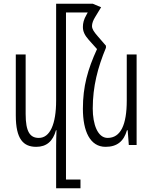

<svg xmlns="http://www.w3.org/2000/svg" viewBox="-20 -780 822 1033"><path d="M335 186V-713H452L445 -700C431 -676 426 -656 426 -635C426 -611 435 -591 458 -565L502 -516C452 -407 426 -315 426 -195C426 -73 465 10 548 10C610 10 646 -20 663 -79H667L673 0H715V-487H662V-239C662 -108 629 -38 559 -38C505 -38 479 -112 479 -196C479 -315 506 -417 550 -523V-534L505 -586C485 -609 475 -624 475 -640C475 -654 481 -671 493 -690L524 -741L479 -760H282V-239C282 -112 249 -38 189 -38C142 -38 118 -70 118 -167V-487H65V-159C65 -31 106 10 175 10C230 10 265 -20 281 -79H284C283 -52 282 -25 282 3V233H413V186Z"/></svg>

Font: Noto Sans Armenian ExtraCondensed Light
Style: Regular
Weight: 300
Width: 2
Designer: Monotype Design Team
Foundry: Monotype Imaging Inc.
Version: Version 2.008